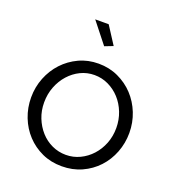

<svg xmlns="http://www.w3.org/2000/svg" viewBox="-134 -835 863 950"><g transform="rotate(20 297.5 -360.0)"><path d="M297 10Q240 10 193 -11.5Q146 -33 111.5 -70Q77 -107 58 -156Q39 -205 39 -259Q39 -314 58.5 -363Q78 -412 112.5 -449Q147 -486 194 -508Q241 -530 297 -530Q353 -530 400.5 -508Q448 -486 482.5 -449Q517 -412 536.5 -363Q556 -314 556 -259Q556 -205 537 -156Q518 -107 483.5 -70Q449 -33 401.5 -11.5Q354 10 297 10ZM108 -258Q108 -214 123 -176.5Q138 -139 163.5 -110.5Q189 -82 223.5 -66Q258 -50 297 -50Q336 -50 370.5 -66.5Q405 -83 431 -111.5Q457 -140 472 -178Q487 -216 487 -260Q487 -303 472 -341.5Q457 -380 431 -408.5Q405 -437 370.5 -453.5Q336 -470 297 -470Q258 -470 224 -453.5Q190 -437 164 -408Q138 -379 123 -340.5Q108 -302 108 -258ZM205 -730H276L336 -637L292 -620Z"/></g></svg>

Font: Boldmen
Style: Regular
Weight: 400
Designer: Matt McInerney, Pablo Impallari, Rodrigo Fuenzalida
Foundry: LIVING CONCEPT
Version: Version 1.000